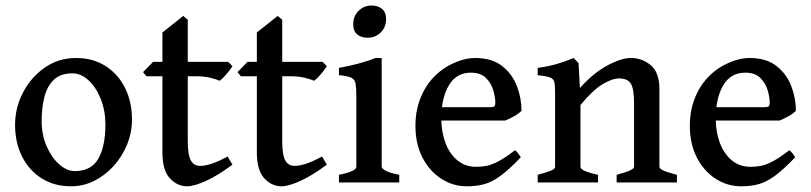

<svg xmlns="http://www.w3.org/2000/svg" viewBox="-20 -650 2889 684"><path d="M450.2 -224.1Q450.2 -178.2 432.9 -135.5Q415.5 -92.8 385.3 -59.1Q355 -25.4 315.9 -5.9Q276.9 13.7 232.9 13.7Q172.9 13.7 127.9 -14.9Q83 -43.5 58.3 -93Q33.7 -142.6 33.7 -205.1Q33.7 -266.6 62.3 -321Q90.8 -375.5 139.9 -409.4Q189 -443.4 251 -443.4Q311 -443.4 356 -414.8Q400.9 -386.2 425.5 -336.7Q450.2 -287.1 450.2 -224.1ZM355.5 -206.5Q355.5 -255.4 339.1 -296.9Q322.8 -338.4 295.9 -363.5Q269 -388.7 237.8 -388.7Q195.8 -388.7 172.1 -366.2Q148.4 -343.8 138.4 -305.2Q128.4 -266.6 128.4 -218.3Q128.4 -169.9 146 -129.4Q163.6 -88.9 190.7 -64.7Q217.8 -40.5 246.1 -40.5Q305.2 -40.5 330.3 -84.7Q355.5 -128.9 355.5 -206.5Z M808.1 -63.5Q754.9 -23.9 712.9 -5.1Q670.9 13.7 647 13.7Q611.3 13.7 585 -14.9Q558.6 -43.5 558.6 -107.9V-378.4H501.5L489.7 -393.1L525.4 -429.7H558.6V-534.2L632.8 -593.3L648.9 -579.6V-429.7H793L808.1 -414.1Q799.3 -400.4 785.2 -384Q771 -367.7 762.2 -362.3Q751 -367.7 728.8 -373Q706.5 -378.4 676.3 -378.4H648.9V-149.4Q648.9 -97.7 659.9 -78.4Q670.9 -59.1 692.9 -59.1Q709 -59.1 731.4 -65.9Q753.9 -72.8 791 -92.3Z M1144.5 -63.5Q1091.3 -23.9 1049.3 -5.1Q1007.3 13.7 983.4 13.7Q947.8 13.7 921.4 -14.9Q895 -43.5 895 -107.9V-378.4H837.9L826.2 -393.1L861.8 -429.7H895V-534.2L969.2 -593.3L985.4 -579.6V-429.7H1129.4L1144.5 -414.1Q1135.7 -400.4 1121.6 -384Q1107.4 -367.7 1098.6 -362.3Q1087.4 -367.7 1065.2 -373Q1043 -378.4 1012.7 -378.4H985.4V-149.4Q985.4 -97.7 996.3 -78.4Q1007.3 -59.1 1029.3 -59.1Q1045.4 -59.1 1067.9 -65.9Q1090.3 -72.8 1127.4 -92.3Z M1355.5 -582.5Q1355.5 -553.7 1336.7 -534.7Q1317.9 -515.6 1289.6 -515.6Q1266.6 -515.6 1252.4 -527.6Q1238.3 -539.6 1238.3 -563.5Q1238.3 -592.8 1257.6 -611.6Q1276.9 -630.4 1303.7 -630.4Q1326.2 -630.4 1340.8 -618.4Q1355.5 -606.4 1355.5 -582.5ZM1187.5 0V-27.3Q1249.5 -39.6 1249.5 -55.7V-303.7Q1249.5 -335.4 1246.8 -351.3Q1244.1 -367.2 1231.2 -373.3Q1218.3 -379.4 1187.5 -382.3V-408.2Q1221.7 -414.1 1255.6 -423.1Q1289.6 -432.1 1317.4 -443.4H1339.8V-55.7Q1339.8 -49.8 1354.2 -41.7Q1368.7 -33.7 1402.3 -27.3V0Z M1837.9 -255.4Q1829.6 -246.1 1812.3 -236.3Q1794.9 -226.6 1780.3 -220.7H1510.7L1511.2 -268.1H1727.1Q1737.8 -268.1 1741.2 -271.5Q1744.6 -274.9 1744.6 -284.7Q1744.6 -302.2 1737.5 -327.4Q1730.5 -352.5 1711.7 -371.8Q1692.9 -391.1 1657.2 -391.1Q1605.5 -391.1 1578.9 -345.7Q1552.2 -300.3 1552.2 -227.5Q1552.2 -180.2 1566.9 -141.1Q1581.5 -102.1 1609.4 -78.9Q1637.2 -55.7 1676.8 -55.7Q1695.8 -55.7 1714.1 -59.3Q1732.4 -63 1755.9 -75.4Q1779.3 -87.9 1814.5 -114.7Q1820.3 -111.3 1826.7 -102.5Q1833 -93.8 1835.4 -89.8Q1793.5 -45.9 1763.2 -23.7Q1732.9 -1.5 1705.1 6.1Q1677.2 13.7 1643.1 13.7Q1593.8 13.7 1552 -13.2Q1510.3 -40 1485.1 -88.6Q1460 -137.2 1460 -202.1Q1460 -264.6 1485.1 -317.1Q1510.3 -369.6 1557.6 -403.3Q1580.1 -419.4 1611.3 -431.4Q1642.6 -443.4 1672.4 -443.4Q1732.4 -443.4 1768.6 -415Q1804.7 -386.7 1821.3 -343.5Q1837.9 -300.3 1837.9 -255.4Z M2176.8 0V-27.3Q2209.5 -36.1 2224.1 -42.7Q2238.8 -49.3 2238.8 -55.7V-281.2Q2238.8 -334.5 2227.1 -352.5Q2215.3 -370.6 2185.5 -370.6Q2161.1 -370.6 2126.7 -350.1Q2092.3 -329.6 2047.9 -275.9V-55.7Q2047.9 -40.5 2110.4 -27.3V0H1895.5V-27.3Q1925.3 -35.2 1941.4 -41.5Q1957.5 -47.9 1957.5 -55.7V-322.8Q1957.5 -346.7 1954.6 -358.2Q1951.7 -369.6 1938.7 -374.3Q1925.8 -378.9 1895.5 -382.3V-408.2Q1932.6 -413.1 1963.1 -421.9Q1993.7 -430.7 2023.4 -443.4L2041 -425.3L2045.9 -336.4Q2093.3 -389.6 2143.1 -416.5Q2192.9 -443.4 2228 -443.4Q2267.6 -443.4 2298.3 -417.7Q2329.1 -392.1 2329.1 -333.5V-55.7Q2329.1 -49.3 2342.3 -43Q2355.5 -36.6 2391.6 -27.3V0Z M2815.4 -255.4Q2807.1 -246.1 2789.8 -236.3Q2772.5 -226.6 2757.8 -220.7H2488.3L2488.8 -268.1H2704.6Q2715.3 -268.1 2718.8 -271.5Q2722.2 -274.9 2722.2 -284.7Q2722.2 -302.2 2715.1 -327.4Q2708 -352.5 2689.2 -371.8Q2670.4 -391.1 2634.8 -391.1Q2583 -391.1 2556.4 -345.7Q2529.8 -300.3 2529.8 -227.5Q2529.8 -180.2 2544.4 -141.1Q2559.1 -102.1 2586.9 -78.9Q2614.7 -55.7 2654.3 -55.7Q2673.3 -55.7 2691.7 -59.3Q2710 -63 2733.4 -75.4Q2756.8 -87.9 2792 -114.7Q2797.9 -111.3 2804.2 -102.5Q2810.5 -93.8 2813 -89.8Q2771 -45.9 2740.7 -23.7Q2710.4 -1.5 2682.6 6.1Q2654.8 13.7 2620.6 13.7Q2571.3 13.7 2529.5 -13.2Q2487.8 -40 2462.6 -88.6Q2437.5 -137.2 2437.5 -202.1Q2437.5 -264.6 2462.6 -317.1Q2487.8 -369.6 2535.2 -403.3Q2557.6 -419.4 2588.9 -431.4Q2620.1 -443.4 2649.9 -443.4Q2710 -443.4 2746.1 -415Q2782.2 -386.7 2798.8 -343.5Q2815.4 -300.3 2815.4 -255.4Z"/></svg>

Font: Namdhinggo Medium
Style: Regular
Weight: 500
Designer: Victor Gaultney
Foundry: SIL International
Version: Version 3.001